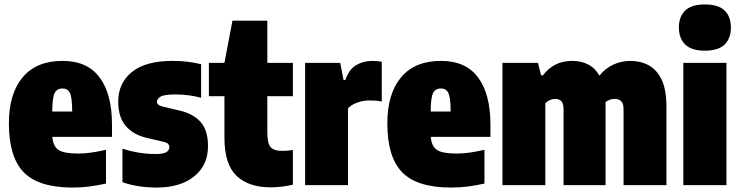

<svg xmlns="http://www.w3.org/2000/svg" viewBox="-20 -833 3328 864"><path d="M307 11Q154 11 87 -57.5Q20 -126 20 -278Q20 -411 81.8 -485Q143.5 -559 262 -559Q373 -559 428.5 -484.2Q484 -409.5 484 -272V-217H215.5Q219 -174.5 243.5 -158.2Q268 -142 332 -142Q363 -142 394.2 -146.8Q425.5 -151.5 457 -159V-7Q416.5 2 381.2 6.5Q346 11 307 11ZM261 -435Q237 -435 226.2 -415Q215.5 -395 215 -331H305Q304.5 -395 294.5 -415Q284.5 -435 261 -435Z M685 11Q644 11 605.5 5.2Q567 -0.5 531 -13V-164Q563.5 -153 601.8 -146.5Q640 -140 681 -140Q717 -140 729.5 -148.8Q742 -157.5 742 -171Q742 -188.5 719 -194L639 -213Q580.5 -226.5 546.2 -265.8Q512 -305 512 -376Q512 -459.5 573.8 -509.2Q635.5 -559 756 -559Q793 -559 825.2 -555Q857.5 -551 885 -544V-393Q857.5 -400.5 828.8 -404.2Q800 -408 767 -408Q717.5 -408 701.8 -397.5Q686 -387 686 -375Q686 -360 710 -354L790 -335Q849.5 -321 882.8 -284Q916 -247 916 -175Q916 -89 853.5 -39Q791 11 685 11Z M1198 10Q1098.5 10 1044.2 -42Q990 -94 990 -213V-400H920V-550H990L1026 -740H1183V-550H1298V-400H1183V-235Q1183 -188.5 1197.5 -171.2Q1212 -154 1251 -154Q1261.5 -154 1272.8 -155Q1284 -156 1298 -158V-2Q1278 3 1251.2 6.5Q1224.5 10 1198 10Z M1353 0V-550H1511L1526 -473H1534Q1550.5 -521 1582.8 -540Q1615 -559 1657 -559Q1667.5 -559 1678.8 -557.8Q1690 -556.5 1698 -555V-376Q1685.5 -379 1670.8 -380Q1656 -381 1644 -381Q1613.5 -381 1586.5 -371Q1559.5 -361 1546 -345V0Z M2010 11Q1857 11 1790 -57.5Q1723 -126 1723 -278Q1723 -411 1784.8 -485Q1846.5 -559 1965 -559Q2076 -559 2131.5 -484.2Q2187 -409.5 2187 -272V-217H1918.5Q1922 -174.5 1946.5 -158.2Q1971 -142 2035 -142Q2066 -142 2097.2 -146.8Q2128.5 -151.5 2160 -159V-7Q2119.5 2 2084.2 6.5Q2049 11 2010 11ZM1964 -435Q1940 -435 1929.2 -415Q1918.5 -395 1918 -331H2008Q2007.5 -395 1997.5 -415Q1987.5 -435 1964 -435Z M2241 0V-550H2401L2415 -494H2423Q2448 -526.5 2480.5 -542.8Q2513 -559 2557 -559Q2594 -559 2625.5 -543.5Q2657 -528 2677.5 -492.5Q2702.5 -524.5 2739 -541.8Q2775.5 -559 2816 -559Q2862 -559 2899 -539.2Q2936 -519.5 2957.5 -474Q2979 -428.5 2979 -352V0H2786V-341Q2786 -368 2774.8 -378Q2763.5 -388 2747 -388Q2724.5 -388 2705 -374Q2705 -369 2705 -364V0H2516V-341Q2516 -368 2505.8 -378Q2495.5 -388 2479 -388Q2467 -388 2454.2 -382.5Q2441.5 -377 2434 -368V0Z M3055 0V-550H3249V0ZM3152 -605Q3091.5 -605 3063.2 -632.8Q3035 -660.5 3035 -709Q3035 -758 3063.2 -785.5Q3091.5 -813 3152 -813Q3213 -813 3241 -785.5Q3269 -758 3269 -709Q3269 -660.5 3241 -632.8Q3213 -605 3152 -605Z"/></svg>

Font: Encode Sans Condensed Condensed Black
Style: Regular
Weight: 900
Width: 3
Designer: Multiple Designers
Foundry: Impallari Type
Version: Version 3.000; ttfautohint (v1.8.3) -l 8 -r 50 -G 200 -x 14 